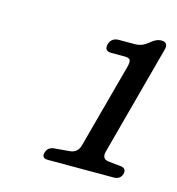

<svg xmlns="http://www.w3.org/2000/svg" viewBox="-65 -772 433 469"><g transform="rotate(15 151.5 -537.0)"><path d="M177.5 -653.5Q159 -653.5 163.5 -671.5Q168.5 -689 187.5 -689H225.5Q238.5 -689 247 -693Q255.5 -697 265.5 -705.5Q277 -714.5 288 -714.5Q306.5 -714.5 301.5 -695L227 -417Q222 -397.5 240 -395.5L273 -392Q286.5 -389.5 283 -375.5Q278.5 -361 262 -361H96Q79 -361 83 -375.5Q86.5 -390 102.5 -392L142.5 -395.5Q162 -397.5 167 -417.5L224.5 -631Q228 -644.5 225 -649Q222 -653.5 211.5 -653.5Z"/></g></svg>

Font: Fraunces 9pt SuperSoft Light
Style: Italic
Weight: 300
Italic angle: -16°
Version: Version 1.000;[b76b70a41]